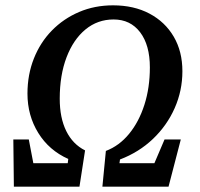

<svg xmlns="http://www.w3.org/2000/svg" viewBox="-20 -700 750 720"><path d="M32 0 30 -177H88L105 -88H234L236 -104Q164 -136 123.5 -201.5Q83 -267 83 -349Q83 -420 107 -480.5Q131 -541 174.5 -585.5Q218 -630 276.5 -655Q335 -680 404 -680Q482 -680 540.5 -649Q599 -618 631.5 -562.5Q664 -507 664 -433Q664 -360 635 -294.5Q606 -229 553.5 -179Q501 -129 430 -102L428 -88H559L597 -177H658L612 0H364L377 -134Q427 -153 464 -198Q501 -243 521.5 -307Q542 -371 542 -447Q542 -531 505.5 -579Q469 -627 406 -627Q346 -627 300.5 -589.5Q255 -552 229.5 -485Q204 -418 204 -330Q204 -258 228.5 -208.5Q253 -159 299 -136L278 0Z"/></svg>

Font: Source Serif 4 Semibold
Style: Italic
Weight: 600
Italic angle: -12°
Designer: Frank Grießhammer
Foundry: Adobe
Version: Version 4.005;hotconv 1.1.0;makeotfexe 2.6.0